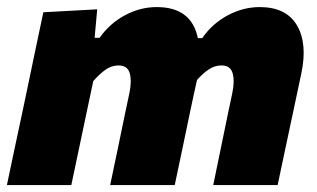

<svg xmlns="http://www.w3.org/2000/svg" viewBox="-25 -536 918 556"><path d="M-5 0Q6 -53 16.5 -102.2Q27 -151.5 40.5 -214.5L51 -264.5Q62.5 -321 75 -379.5Q87.5 -438 100.5 -500.5L256.5 -509L249 -426.5H263.5Q292.5 -468 336.8 -491.8Q381 -515.5 429 -515.5Q529.5 -515.5 548 -425.5H560.5Q590 -468 634.8 -491.8Q679.5 -515.5 727 -515.5Q804 -515.5 835 -462.5Q866 -409.5 847.5 -323Q843 -301.5 836.8 -272.5Q830.5 -243.5 824.5 -214.5Q811 -151 800.5 -101.8Q790 -52.5 779 0H592.5Q603.5 -52.5 613.2 -100.5Q623 -148.5 634.5 -204L647.5 -265.5Q655 -300.5 648.8 -323.5Q642.5 -346.5 616.5 -346.5Q596.5 -346.5 579.2 -334.8Q562 -323 545.5 -304.5Q541 -285 536 -261.5Q531 -238 526 -214.5Q513 -151.5 502.5 -102Q492 -52.5 481 0H294Q305 -52.5 315.2 -101Q325.5 -149.5 336.5 -204L349.5 -265.5Q357 -300.5 350.8 -323.5Q344.5 -346.5 318.5 -346.5Q297.5 -346.5 280 -333.8Q262.5 -321 245 -301L224.5 -204Q213 -149.5 202.8 -101Q192.5 -52.5 181.5 0Z"/></svg>

Font: Commissioner ExtraBold
Style: Italic
Weight: 800
Italic angle: -12°
Designer: Kostas Bartsokas
Foundry: Kostas Bartsokas
Version: Version 1.000; ttfautohint (v1.8.3)